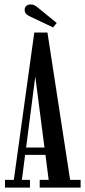

<svg xmlns="http://www.w3.org/2000/svg" viewBox="-20 -848 385 868"><path d="M2.5 0V-35H42.5L135 -701H194.5L297 -35H344.5V0H159.5V-35H200L185.5 -148H93.5L79 -35H115.5V0ZM98 -181H181L139.5 -502ZM220 -724 119 -772Q105.5 -778 98.5 -784.5Q91.5 -791 91.5 -804Q91.5 -815 99.2 -821.5Q107 -828 119 -828Q128.5 -828 135.5 -824.2Q142.5 -820.5 149.5 -815L236.5 -744Z"/></svg>

Font: Imbue 10pt Medium
Style: Regular
Weight: 500
Designer: Tyler Finck
Foundry: Etcetera Type Company
Version: Version 1.102; ttfautohint (v1.8.3)